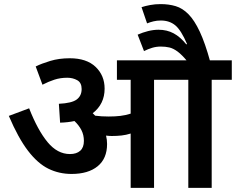

<svg xmlns="http://www.w3.org/2000/svg" viewBox="-20 -916 1150 936"><path d="M502 -214Q502 -143 456 -105.5Q410 -68 329 -68Q268 -68 216 -93.5Q164 -119 116.5 -181Q69 -243 23 -351L122 -388Q164 -281 212 -223Q260 -165 321 -165Q353 -165 371 -181Q389 -197 389 -229Q389 -258 377 -281.5Q365 -305 343 -326Q311 -319 273 -318L267 -410Q330 -413 354 -431Q378 -449 378 -482Q378 -513 356.5 -525Q335 -537 308 -537Q274 -537 245 -527.5Q216 -518 187 -503L154 -592Q182 -606 225 -619Q268 -632 320 -632Q402 -632 446 -590Q490 -548 490 -484Q490 -409 432 -364Q438 -359 444 -352Q459 -350 475.5 -349Q492 -348 510 -348Q541 -348 566.5 -351Q592 -354 617 -362V-527H550V-622H1110V-527H1012V0H898V-527H731V0H617V-265Q595 -258 572.5 -255.5Q550 -253 525 -253Q512 -253 497 -255Q502 -234 502 -214ZM895 -615Q867 -649 846 -664.5Q825 -680 806 -684.5Q787 -689 764 -689Q742 -689 722 -683Q702 -677 682 -667L651 -747Q676 -758 702 -764.5Q728 -771 753 -771Q794 -771 826.5 -753.5Q859 -736 888 -700L892 -701Q863 -769 834.5 -792.5Q806 -816 764 -816Q745 -816 728.5 -812Q712 -808 697 -802L670 -881Q688 -887 712 -891.5Q736 -896 763 -896Q803 -896 836.5 -886Q870 -876 899 -846.5Q928 -817 954 -761.5Q980 -706 1005 -615Z"/></svg>

Font: Noto Sans SemiBold
Style: Regular
Weight: 600
Designer: Monotype Design Team
Foundry: Monotype Imaging Inc.
Version: Version 2.007